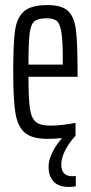

<svg xmlns="http://www.w3.org/2000/svg" viewBox="-20 -538 358 755"><path d="M285 -236H92Q92 -150 97.5 -112Q103 -74 120.5 -59Q138 -44 179 -44Q200 -44 230 -47.5Q260 -51 277 -55V-4Q254 20 237.5 51Q221 82 221 109Q221 155 264 155L278 154V195Q262 197 250 197Q210 197 190.5 175.5Q171 154 171 118Q171 92 185.5 62Q200 32 224 5Q197 8 168 8Q107 8 78.5 -15.5Q50 -39 41 -91.5Q32 -144 32 -254Q32 -366 39 -417Q46 -468 74 -493Q102 -518 166 -518Q223 -518 247.5 -495Q272 -472 278.5 -421Q285 -370 285 -255ZM92 -284H227V-301Q227 -377 221.5 -411Q216 -445 203.5 -455.5Q191 -466 164 -466Q129 -466 115 -454Q101 -442 96.5 -406.5Q92 -371 92 -284Z"/></svg>

Font: Saira Ultra Condensed
Style: Regular
Weight: 400
Width: 1
Designer: Hector Gatti with collaboration of the Omnibus-Type team
Foundry: Omnibus-Type
Version: Version 1.001; ttfautohint (v1.8)